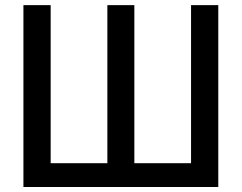

<svg xmlns="http://www.w3.org/2000/svg" viewBox="-20 -744 962 764"><path d="M848.6 0Q848.6 -180.7 848.6 -723.6Q821.3 -723.6 740.2 -723.6Q740.2 -566.4 740.2 -94.7Q683.6 -94.7 514.6 -94.7Q514.6 -252 514.6 -723.6Q488.3 -723.6 407.2 -723.6Q407.2 -566.4 407.2 -94.7Q350.6 -94.7 181.6 -94.7Q181.6 -252 181.6 -723.6Q154.3 -723.6 73.2 -723.6Q73.2 -543 73.2 0Q266.6 0 848.6 0Z"/></svg>

Font: DaxlinePro-Medium
Style: Medium
Weight: 400
Designer: Hans Reichel
Version: Version 7.502; 2006